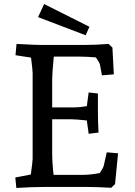

<svg xmlns="http://www.w3.org/2000/svg" viewBox="-20 -928 672 953"><path d="M56 -47 133 -62Q142 -127 142 -140V-566Q142 -580 134 -642L57 -654L62 -710Q155 -705 178 -705H405Q456 -705 519 -710L538 -692L545 -559L486 -554L476 -608Q474 -617 456 -643Q412 -647 376 -647H247Q239 -563 239 -536V-395H352Q373 -395 411 -401L420 -469L466 -464V-380Q466 -326 469 -270L420 -264L411 -330Q357 -336 332 -336H239V-170Q239 -120 246 -60H388Q428 -60 475 -69Q492 -93 495 -106L510 -172L566 -167L551 -14L532 4Q456 0 418 0H197Q136 0 61 5ZM169 -843 199 -908 424 -795 405 -753Z"/></svg>

Font: Andada Pro Medium
Style: Regular
Weight: 500
Designer: Carolina Giovagnoli
Foundry: Huerta Tipografica
Version: Version 3.005; ttfautohint (v1.8.4)